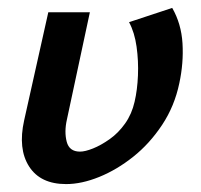

<svg xmlns="http://www.w3.org/2000/svg" viewBox="-20 -452 508 485"><path d="M147 13Q82 13 53.5 -31.5Q25 -76 41 -148L102 -421H207L149 -150Q142 -119 148.5 -94Q155 -69 182 -69Q195 -69 215 -77Q235 -85 257 -100.5Q279 -116 296 -140Q313 -164 320 -195Q327 -225 328.5 -261.5Q330 -298 325 -334Q320 -370 306 -396L415 -432Q438 -392 441 -342.5Q444 -293 433 -242Q421 -184 389.5 -136.5Q358 -89 316.5 -56Q275 -23 230.5 -5Q186 13 147 13Z"/></svg>

Font: Ysabeau Office
Style: Bold Italic
Weight: 700
Italic angle: -12°
Designer: Christian Thalmann (Catharsis Fonts)
Version: Version 2.001;gftools[0.9.30]; featfreeze: tnum,lnum,ss02